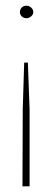

<svg xmlns="http://www.w3.org/2000/svg" viewBox="-20 -518 186 675"><path d="M65 -298H78L84 -134V137H59L60 -135ZM73 -498Q82 -498 89.5 -491.5Q97 -485 97 -475Q97 -467 89.5 -460.5Q82 -454 73 -454Q63 -454 56.5 -460.5Q50 -467 50 -475Q50 -485 56.5 -491.5Q63 -498 73 -498Z"/></svg>

Font: Alumni Sans SC Thin
Style: Regular
Weight: 100
Designer: Robert E. Leuschke
Foundry: Robert E. Leuschke
Version: Version 1.018